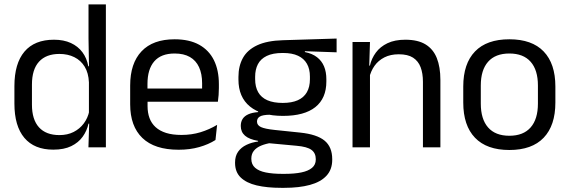

<svg xmlns="http://www.w3.org/2000/svg" viewBox="-20 -683 2641 890"><path d="M226.9 10.7Q139.1 10.7 93 -43.9Q46.8 -98.6 46.8 -202.9V-283.6Q46.8 -388.7 93.4 -443.8Q140 -498.9 230.4 -498.9Q275.3 -498.9 308.4 -483.7Q341.5 -468.5 362 -440.9Q382.5 -413.4 389.3 -375.9H416.1L392.2 -301.3Q390.3 -344.6 372.6 -373.8Q354.8 -403 324.6 -418Q294.5 -433 255.3 -433Q193.7 -433 160.9 -397.1Q128.1 -361.2 128.1 -291.1V-197.8Q128.1 -128.8 160.7 -92.8Q193.3 -56.8 255.6 -56.8Q292.7 -56.8 321.1 -71.2Q349.6 -85.6 368.4 -110.8Q387.2 -136 393.8 -168L413.8 -109.9H390.2Q383 -76.8 363.3 -49.3Q343.6 -21.8 310.2 -5.6Q276.8 10.7 226.9 10.7ZM389.9 0 393.6 -117.9 392.2 -143.9V-348.1L392.7 -365L390.3 -503.5V-662.5H470.8V0Z M808.1 11.1Q696.6 11.1 640 -43.4Q583.4 -97.8 583.4 -199.7V-286.6Q583.4 -389.4 636.1 -445.1Q688.7 -500.9 789.5 -500.9Q857.4 -500.9 903.1 -475.7Q948.7 -450.4 971.7 -403.9Q994.6 -357.4 994.6 -293V-274.8Q994.6 -259.1 993.4 -243Q992.2 -226.9 990 -211.4H915.7Q916.5 -235.6 916.7 -257.1Q916.9 -278.6 916.9 -296.4Q916.9 -341 902.6 -371.8Q888.4 -402.6 860.2 -418.8Q831.9 -435 789.5 -435Q726.4 -435 695 -398.5Q663.6 -362.1 663.6 -294.1V-247.4L664 -237.5V-190.8Q664 -160.4 673 -135.9Q682 -111.3 701.1 -93.8Q720.3 -76.2 750 -66.8Q779.8 -57.5 821.2 -57.5Q868.3 -57.5 909.3 -70Q950.3 -82.6 986.4 -104.2L978.8 -34Q946.6 -13.5 903.4 -1.2Q860.3 11.1 808.1 11.1ZM626.1 -211.4V-272.7H972.9V-211.4Z M1291.7 -145.8Q1192 -145.8 1138.6 -189.3Q1085.3 -232.8 1085.3 -314.2V-326.3Q1085.3 -376.9 1106 -414.4Q1126.8 -451.9 1172.3 -473.2Q1217.9 -494.5 1291.6 -496.6L1540.3 -504.3V-440.5L1393.3 -445.6L1393.2 -441.8Q1427.7 -434.8 1449.5 -417.8Q1471.4 -400.9 1482.1 -375.3Q1492.8 -349.8 1492.8 -315.9V-305.2Q1492.8 -227.3 1441.9 -186.6Q1390.9 -145.8 1291.7 -145.8ZM1288.1 122.9H1299.7Q1344.7 122.9 1376.8 116.3Q1408.8 109.7 1426.3 95.1Q1443.8 80.6 1443.8 56.3V54.7Q1443.8 26.5 1423.7 11.7Q1403.6 -3.1 1354.7 -7.3L1216.6 -20.1L1239.4 -21Q1211.5 -16.8 1190.2 -7.9Q1169 0.9 1157 15.6Q1145 30.3 1145 52.4V53.5Q1145 79.2 1162.4 94.6Q1179.8 109.9 1211.9 116.4Q1244.1 122.9 1288.1 122.9ZM1283.4 187.7Q1217.7 187.7 1169.7 176.4Q1121.8 165 1095.7 139.7Q1069.6 114.4 1069.6 72.2V70.2Q1069.6 40.2 1083.8 20.1Q1098 0.1 1122.4 -11.5Q1146.7 -23.2 1176.4 -27L1176.1 -30.2Q1135 -37.1 1115.6 -54.2Q1096.1 -71.3 1096.1 -99V-99.5Q1096.1 -118.3 1104.7 -131.8Q1113.3 -145.3 1131.2 -153.3Q1149.1 -161.3 1176.5 -163.3V-173.3L1269.3 -150L1231.6 -151.2Q1197.4 -150.7 1184.4 -142.7Q1171.3 -134.8 1171.3 -119.7V-119.2Q1171.3 -102.4 1189.8 -93.9Q1208.3 -85.4 1253.1 -80.7L1371.3 -68.4Q1449 -60.3 1484.5 -31.1Q1520 -1.9 1520 55.2V57.6Q1520 103.2 1493 132Q1466.1 160.8 1416.4 174.2Q1366.8 187.7 1298.1 187.7ZM1290.6 -205.9Q1332.3 -205.9 1360.2 -218.3Q1388.2 -230.7 1402.4 -255.4Q1416.6 -280.1 1416.6 -315.8V-328Q1416.6 -363.2 1402.7 -387.5Q1388.8 -411.9 1361.4 -424.6Q1334 -437.4 1292.6 -437.4H1289.6Q1244.5 -437.4 1216.4 -423.7Q1188.2 -410 1175.4 -385.3Q1162.7 -360.6 1162.7 -327.4V-316.1Q1162.7 -280.2 1176.8 -255.5Q1190.9 -230.8 1219.4 -218.3Q1247.8 -205.9 1290.6 -205.9Z M1940.5 0V-303.7Q1940.5 -343 1929.7 -371.5Q1919 -399.9 1894.7 -415.7Q1870.3 -431.4 1828.6 -431.4Q1790.1 -431.4 1761.8 -417Q1733.5 -402.5 1716 -377.8Q1698.5 -353 1691.5 -321.5L1677 -378.9H1694.7Q1702.3 -412.1 1722.3 -439.3Q1742.3 -466.5 1776.1 -482.7Q1809.9 -498.9 1859 -498.9Q1917.2 -498.9 1952.7 -477.1Q1988.3 -455.2 2004.8 -413.8Q2021.4 -372.3 2021.4 -312.6V0ZM1614.1 0V-488.2H1695L1691.4 -371.1L1695 -366.3V0Z M2341.1 12.3Q2236.2 12.3 2181.8 -44.5Q2127.4 -101.2 2127.4 -207.7V-281.9Q2127.4 -388 2181.9 -444.5Q2236.3 -500.9 2341.1 -500.9Q2445.9 -500.9 2500.1 -444.5Q2554.4 -388 2554.4 -281.9V-207.7Q2554.4 -101.2 2500.1 -44.5Q2445.9 12.3 2341.1 12.3ZM2341.1 -53.7Q2405.8 -53.7 2439.6 -92.2Q2473.5 -130.7 2473.5 -203V-286.6Q2473.5 -358.5 2439.7 -396.7Q2405.9 -435 2341.1 -435Q2276.3 -435 2242.5 -396.7Q2208.7 -358.5 2208.7 -286.6V-203Q2208.7 -130.7 2242.5 -92.2Q2276.3 -53.7 2341.1 -53.7Z"/></svg>

Font: Anek Bangla Medium
Style: Regular
Weight: 500
Designer: Sulekha Rajkumar (Bangla), Yesha Goshar (Latin)
Foundry: Ek Type
Version: Version 1.003